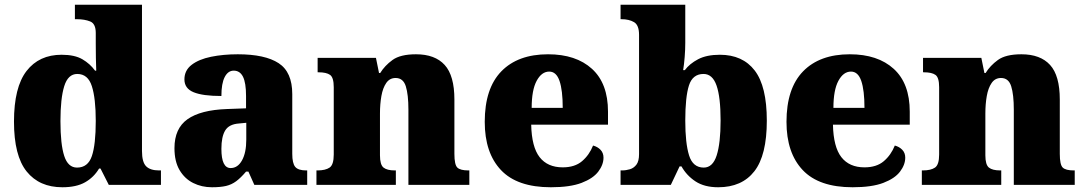

<svg xmlns="http://www.w3.org/2000/svg" viewBox="-20 -780 4578 810"><path d="M243 10Q146 10 92.5 -56.5Q39 -123 39 -267Q39 -412 92 -480.5Q145 -549 240 -549Q295 -549 327.5 -530Q360 -511 381 -482H386Q385 -505 384.5 -536Q384 -567 384 -596V-641Q384 -680 360.5 -689.5Q337 -699 304 -699H296V-760H579V-143Q579 -96 596.5 -78.5Q614 -61 651 -61H659V0H439L404 -69H398Q376 -32 339 -11Q302 10 243 10ZM305 -73Q351 -73 367.5 -121.5Q384 -170 384 -270Q384 -365 367.5 -416.5Q351 -468 306 -468Q267 -468 251 -416.5Q235 -365 235 -269Q235 -171 251 -122Q267 -73 305 -73Z M874 10Q831 10 795 -8Q759 -26 737.5 -62.5Q716 -99 716 -155Q716 -238 771 -277Q826 -316 937 -320L1018 -323V-375Q1018 -431 1005 -456.5Q992 -482 966 -482Q942 -482 928 -455Q914 -428 914 -375Q835 -375 796.5 -391Q758 -407 758 -445Q758 -483 788.5 -506.5Q819 -530 870.5 -540.5Q922 -551 983 -551Q1098 -551 1155.5 -513.5Q1213 -476 1213 -383V-131Q1213 -91 1225.5 -76Q1238 -61 1272 -61H1276V0H1053L1028 -56H1018Q996 -30 976.5 -15.5Q957 -1 933.5 4.5Q910 10 874 10ZM953 -71Q983 -71 1001 -103.5Q1019 -136 1019 -191V-262L988 -259Q946 -256 930 -229.5Q914 -203 914 -152Q914 -71 953 -71Z M1315 0V-61H1319Q1353 -61 1370.5 -73Q1388 -85 1388 -128V-412Q1388 -453 1372.5 -464Q1357 -475 1324 -475H1320V-536H1566L1579 -472H1584Q1603 -503 1636 -527Q1669 -551 1735 -551Q1815 -551 1856 -506Q1897 -461 1897 -360V-131Q1897 -85 1909.5 -73Q1922 -61 1956 -61H1960V0H1703V-317Q1703 -381 1692 -416Q1681 -451 1649 -451Q1624 -451 1609.5 -430Q1595 -409 1589 -375Q1583 -341 1583 -301V-125Q1583 -85 1598 -73Q1613 -61 1646 -61H1650V0Z M2304 10Q2162 10 2093.5 -62.5Q2025 -135 2025 -266Q2025 -407 2095 -479Q2165 -551 2292 -551Q2410 -551 2477.5 -489.5Q2545 -428 2545 -309V-254H2221Q2223 -160 2256.5 -117Q2290 -74 2354 -74Q2405 -74 2435.5 -100Q2466 -126 2482 -166Q2501 -161 2513.5 -148Q2526 -135 2526 -115Q2526 -85 2504 -56Q2482 -27 2433.5 -8.5Q2385 10 2304 10ZM2354 -325Q2354 -399 2340.5 -438.5Q2327 -478 2297 -478Q2265 -478 2244 -439Q2223 -400 2223 -325Z M3010 10Q2952 10 2914.5 -14.5Q2877 -39 2855 -78H2847L2810 0H2598V-61H2604Q2621 -61 2637.5 -66Q2654 -71 2665 -85.5Q2676 -100 2676 -130V-633Q2676 -674 2655 -686.5Q2634 -699 2602 -699H2598V-760H2871V-599Q2871 -571 2868.5 -539.5Q2866 -508 2862 -484H2869Q2889 -511 2925 -530Q2961 -549 3017 -549Q3113 -549 3164 -482.5Q3215 -416 3215 -271Q3215 -125 3162.5 -57.5Q3110 10 3010 10ZM2949 -73Q2987 -73 3003.5 -124.5Q3020 -176 3020 -272Q3020 -370 3003 -419Q2986 -468 2948 -468Q2902 -468 2886.5 -419.5Q2871 -371 2871 -271Q2871 -176 2887 -124.5Q2903 -73 2949 -73Z M3577 10Q3435 10 3366.5 -62.5Q3298 -135 3298 -266Q3298 -407 3368 -479Q3438 -551 3565 -551Q3683 -551 3750.5 -489.5Q3818 -428 3818 -309V-254H3494Q3496 -160 3529.5 -117Q3563 -74 3627 -74Q3678 -74 3708.5 -100Q3739 -126 3755 -166Q3774 -161 3786.5 -148Q3799 -135 3799 -115Q3799 -85 3777 -56Q3755 -27 3706.5 -8.5Q3658 10 3577 10ZM3627 -325Q3627 -399 3613.5 -438.5Q3600 -478 3570 -478Q3538 -478 3517 -439Q3496 -400 3496 -325Z M3869 0V-61H3873Q3907 -61 3924.5 -73Q3942 -85 3942 -128V-412Q3942 -453 3926.5 -464Q3911 -475 3878 -475H3874V-536H4120L4133 -472H4138Q4157 -503 4190 -527Q4223 -551 4289 -551Q4369 -551 4410 -506Q4451 -461 4451 -360V-131Q4451 -85 4463.5 -73Q4476 -61 4510 -61H4514V0H4257V-317Q4257 -381 4246 -416Q4235 -451 4203 -451Q4178 -451 4163.5 -430Q4149 -409 4143 -375Q4137 -341 4137 -301V-125Q4137 -85 4152 -73Q4167 -61 4200 -61H4204V0Z"/></svg>

Font: Noto Serif Myanmar Black
Style: Regular
Weight: 900
Designer: Ben Mitchell and the Monotype Design Team
Foundry: Monotype Imaging Inc.
Version: Version 2.106; ttfautohint (v1.8.4.7-5d5b)